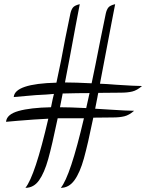

<svg xmlns="http://www.w3.org/2000/svg" viewBox="-20 -740 708 922"><path d="M212 -170Q148 -167 65 -160L9 -155Q12 -191 69 -207Q126 -223 225 -225Q234 -271 239 -289L202 -286Q152 -284 103 -279L46 -274Q51 -338 251 -343Q275 -453 293 -553L318 -675Q322 -693 330 -703.5Q338 -714 363 -720L343 -615Q315 -462 292 -344H296Q340 -344 420 -340Q435 -410 463 -553L488 -675Q492 -693 500 -703.5Q508 -714 533 -720L515 -627L460 -338Q491 -337 539 -333Q629 -327 662 -327Q638 -306 615 -300.5Q592 -295 561 -295L452 -294Q451 -290 450 -285.5Q449 -281 448 -274Q439 -230 437 -218L501 -214Q591 -208 624 -208Q600 -187 577 -181.5Q554 -176 524 -176Q457 -176 428 -175Q402 -48 383 20.5Q364 89 337.5 125.5Q311 162 272 162Q318 106 383 -172H257Q230 -42 211.5 24Q193 90 167.5 126Q142 162 102 162Q148 106 212 -170ZM410 -293Q355 -293 281 -291L268 -225Q314 -225 394 -221Z"/></svg>

Font: Dancing Script
Style: Regular
Weight: 400
Designer: Pablo Impallari
Foundry: Pablo Impallari
Version: Version 2.000